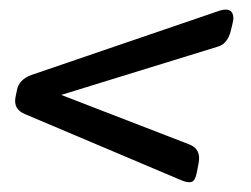

<svg xmlns="http://www.w3.org/2000/svg" viewBox="-20 -500 513 392"><path d="M105 -306.2 366.7 -205.1Q390.6 -195.8 385.7 -168L381.8 -147.9Q378.9 -131.8 371.8 -128.9Q364.7 -126 350.6 -131.8L30.8 -267.1Q6.8 -276.9 11.7 -301.8L14.6 -315.9Q18.6 -337.9 44.9 -347.2L427.7 -478Q446.8 -483.9 452.9 -475.3Q459 -466.8 454.6 -451.2L450.7 -435.1Q443.8 -410.2 424.8 -404.8Z"/></svg>

Font: Allan
Style: Regular
Weight: 400
Designer: Anton Koovit
Foundry: Anton Koovit
Version: Version 1.002